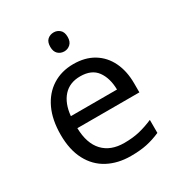

<svg xmlns="http://www.w3.org/2000/svg" viewBox="-176 -948 917 984"><g transform="rotate(-30 282.0 -456.5)"><path d="M292 -639Q361 -639 410.5 -609Q460 -579 486.5 -524.5Q513 -470 513 -397V-344H146Q148 -253 192.5 -205.5Q237 -158 317 -158Q368 -158 407.5 -167.5Q447 -177 489 -195V-118Q448 -100 408 -91.5Q368 -83 313 -83Q237 -83 178.5 -114Q120 -145 87.5 -206.5Q55 -268 55 -357Q55 -445 84.5 -508Q114 -571 167.5 -605Q221 -639 292 -639ZM291 -567Q228 -567 191.5 -526.5Q155 -486 148 -414H421Q420 -482 389 -524.5Q358 -567 291 -567ZM286 -830Q306 -830 321.5 -816.5Q337 -803 337 -774Q337 -746 321.5 -732Q306 -718 286 -718Q264 -718 249 -732Q234 -746 234 -774Q234 -803 249 -816.5Q264 -830 286 -830Z"/></g></svg>

Font: Noto Sans Kannada UI
Style: Regular
Weight: 400
Designer: Jelle Bosma - Monotype Design Team
Foundry: Monotype Imaging Inc.
Version: Version 2.005; ttfautohint (v1.8.4.7-5d5b)